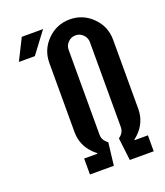

<svg xmlns="http://www.w3.org/2000/svg" viewBox="-124 -744 713 829"><g transform="rotate(-20 232.0 -329.5)"><path d="M73.2 -659.2H170.9L97.7 -561.5H24.4ZM146.5 0V-73.2H207.5V-76.2Q198.2 -83 189.5 -91.8Q146.5 -134.8 146.5 -195.3V-512.7Q146.5 -573.2 189.5 -616.2Q232.4 -659.2 293 -659.2Q353.5 -659.2 396.5 -616.2Q439.5 -573.2 439.5 -512.7V-195.3Q439.5 -134.8 396.5 -91.8Q387.7 -83 378.4 -76.2V-73.2H439.5V0H329.6L317.4 -104Q322.8 -107.4 327.6 -112.3Q341.8 -126.5 341.8 -146.5V-537.1Q341.8 -557.1 327.4 -571.5Q313 -585.9 293 -585.9Q272.9 -585.9 258.5 -571.5Q244.1 -557.1 244.1 -537.1V-146.5Q244.1 -126.5 258.8 -112.3Q263.2 -107.4 268.6 -104L256.3 0Z"/></g></svg>

Font: Alegre Sans
Style: Regular
Weight: 400
Width: 3
Designer: GrandChaos9000
Version: Version 1.2.6 - August 1, 2014